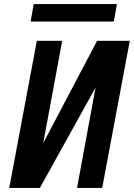

<svg xmlns="http://www.w3.org/2000/svg" viewBox="-20 -926 660 946"><path d="M359.5 0 451 -495 176.5 0H25.5L161.5 -725H286.5L193 -221L458.5 -725H619.5L483.5 0ZM146 -906H556L541 -820H131Z"/></svg>

Font: JuliaMono
Style: Bold Italic
Weight: 700
Italic angle: -9°
Monospace: yes
Designer: cormullion
Foundry: corm
Version: Version 0.057; ttfautohint (v1.8.4)